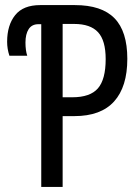

<svg xmlns="http://www.w3.org/2000/svg" viewBox="-20 -734 551 754"><path d="M142 -639H131Q105 -639 92.5 -619.5Q80 -600 80 -567Q80 -536 87 -515H17Q8 -542 8 -570Q8 -635 39.5 -674.5Q71 -714 138 -714H274Q379 -714 429.5 -662.5Q480 -611 480 -503Q480 -393 428 -335.5Q376 -278 272 -278H226V0H142ZM264 -352Q334 -352 364.5 -387Q395 -422 395 -502Q395 -575 365 -607.5Q335 -640 271 -640H226V-352Z"/></svg>

Font: Noto Sans UI Cond
Style: Regular
Weight: 400
Width: 3
Designer: Monotype Design Team
Foundry: Monotype Imaging Inc.
Version: Version 1.001